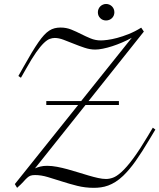

<svg xmlns="http://www.w3.org/2000/svg" viewBox="-20 -924 792 954"><path d="M694.8 -767.1 419.9 -421.9H570.8V-402.3H404.8L153.8 -87.4Q166 -92.8 180.4 -96.4Q194.8 -100.1 213.9 -100.1Q237.3 -100.1 263.2 -95.2Q289.1 -90.3 315.7 -83Q342.3 -75.7 368.9 -67.4Q395.5 -59.1 420.4 -51.8Q445.3 -44.4 467.3 -39.6Q489.3 -34.7 506.8 -34.7Q523.9 -34.7 541.7 -41.3Q559.6 -47.9 582 -67.9Q609.9 -92.8 643.1 -138.2Q676.3 -183.6 712.4 -244.6L739.3 -289.6L752 -280.3L725.1 -235.4Q705.1 -201.7 687.5 -174.1Q669.9 -146.5 653.8 -123.8Q637.7 -101.1 622.3 -83Q606.9 -64.9 591.8 -50.3Q572.8 -32.2 554.2 -20.5Q535.6 -8.8 517.6 -2.2Q499.5 4.4 481.7 6.8Q463.9 9.3 446.3 9.3Q403.3 9.3 363.5 -0.7Q323.7 -10.7 287.4 -22.5Q251 -34.2 217.5 -44.2Q184.1 -54.2 154.3 -54.2Q139.6 -54.2 131.3 -51Q123 -47.9 115 -40.5Q106.9 -33.2 96.2 -21Q85.4 -8.8 64.9 9.3L53.7 -9.3L368.2 -402.3H210V-421.9H383.3L634.8 -736.3Q611.8 -723.6 586.7 -712.9Q561.5 -702.1 537.4 -694.3Q513.2 -686.5 491.2 -682.1Q469.2 -677.7 453.1 -677.7Q427.2 -677.7 400.1 -686.8Q373 -695.8 346.7 -706.5Q320.3 -717.3 296.1 -726.3Q272 -735.4 252 -735.4Q240.2 -735.4 227.3 -730.7Q214.4 -726.1 197.8 -710.2Q181.2 -694.3 159.9 -664.3Q138.7 -634.3 109.9 -583L84 -537.6L71.3 -546.4L97.2 -592.3Q119.6 -632.3 137.7 -662.4Q155.8 -692.4 170.9 -714.1Q186 -735.8 199 -749.8Q211.9 -763.7 224.9 -772Q237.8 -780.3 251.5 -783.7Q265.1 -787.1 281.2 -787.1Q309.6 -787.1 334.2 -777.1Q358.9 -767.1 382.3 -755.1Q405.8 -743.2 429.9 -733.2Q454.1 -723.1 481.4 -723.1Q493.2 -723.1 514.4 -725.8Q535.6 -728.5 562.3 -735.6Q588.9 -742.7 619.6 -754.9Q650.4 -767.1 681.6 -786.6ZM466.3 -862.8Q466.3 -871.6 469.5 -879.2Q472.7 -886.7 478.3 -892.3Q483.9 -897.9 491.5 -901.1Q499 -904.3 507.3 -904.3Q515.6 -904.3 523.2 -901.1Q530.8 -897.9 536.4 -892.3Q542 -886.7 545.2 -879.2Q548.3 -871.6 548.3 -862.8Q548.3 -854.5 545.2 -846.9Q542 -839.4 536.4 -834Q530.8 -828.6 523.2 -825.4Q515.6 -822.3 506.8 -822.3Q489.7 -822.3 478 -834Q466.3 -845.7 466.3 -862.8Z"/></svg>

Font: Petit Formal Script
Style: Regular
Weight: 400
Version: Version 1.001; ttfautohint (v0.8) -G 200 -r 50